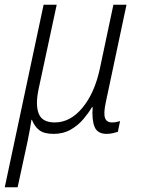

<svg xmlns="http://www.w3.org/2000/svg" viewBox="-49 -552 597 806"><path d="M-29 234 134 -532H189L113 -178Q99 -112 113.5 -75Q128 -38 181 -38Q246 -38 297 -99.5Q348 -161 370 -263L427 -532H482L395 -122Q385 -75 392 -56.5Q399 -38 421 -38Q438 -38 455 -44L446 1Q438 4 425 7Q412 10 399 10Q360 10 348 -19.5Q336 -49 340 -102H337Q323 -78 301 -52Q279 -26 248 -8Q217 10 176 10Q136 10 116 -5.5Q96 -21 85 -49H83Q80 -29 76 -6.5Q72 16 67 40L25 234Z"/></svg>

Font: Noto Sans SemiCondensed Light
Style: Italic
Weight: 300
Width: 4
Italic angle: -12°
Designer: Monotype Design Team
Foundry: Monotype Imaging Inc.
Version: Version 2.013; ttfautohint (v1.8.4.7-5d5b)